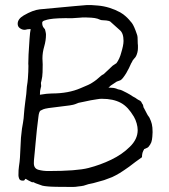

<svg xmlns="http://www.w3.org/2000/svg" viewBox="-20 -729 670 760"><path d="M542 -107 541 -106Q538 -104 516 -88Q504 -79 491 -69Q470 -54 454 -44Q439 -35 424 -28Q409 -22 392 -16Q364 -8 349 -4Q340 -2 330 0Q321 3 311 6Q302 8 290 9Q279 11 268 11Q187 11 170 9Q157 8 148 6Q141 4 134 1Q119 -4 116 -6Q113 -8 111 -8Q109 -7 106 -8Q102 -10 100 -11Q96 -13 92 -15Q83 -20 82 -21Q79 -21 79 -19Q77 -17 76 -15Q74 -14 70 -14Q59 -14 56 -21.5Q53 -29 53 -35Q53 -58 55 -70Q58 -89 59 -105Q60 -126 61 -145Q63 -183 63 -184Q67 -218 67 -220L71 -243Q74 -260 75 -279Q76 -295 80 -326L84 -357Q86 -390 89 -404Q90 -409 90.5 -419.5Q91 -430 92 -445Q93 -475 92 -477Q92 -495 93 -513Q95 -548 97 -576Q99 -604 101 -611V-614Q95 -614 88 -613Q82 -611 77 -611Q67 -611 58 -618Q50 -624 50 -635Q50 -654 74 -668Q110 -689 137 -692Q207 -698 277 -705Q323 -709 324 -709Q335 -710 368 -707Q391 -705 413.5 -698Q436 -691 456 -680Q476 -668 491 -651Q494 -648 496 -645Q499 -642 502 -638Q511 -626 522 -593Q524 -588 524.5 -581.5Q525 -575 525 -567Q525 -556 526 -549Q526 -541 526 -539Q526 -530 524 -522Q520 -506 513 -499Q511 -497 511 -497L508 -493Q507 -492 506 -491Q504 -486 502 -483Q500 -479 499 -478Q496 -471 491 -460.5Q486 -450 480 -440Q474 -430 467 -421Q459 -411 453 -410Q449 -409 442 -406Q436 -402 430 -398Q423 -394 418 -390Q410 -382 409 -382H415Q430 -382 441 -378Q447 -375 451.5 -374.5Q456 -374 463 -371Q475 -365 482 -361.5Q489 -358 494.5 -354.5Q500 -351 506 -347Q518 -341 521 -338Q523 -336 525.5 -335Q528 -334 531 -332Q533 -331 535 -330Q537 -328 539 -326Q541 -323 542 -320Q544 -318 546 -314Q547 -311 547.5 -307Q548 -303 550 -301Q558 -286 562 -278Q565 -272 568 -268.5Q571 -265 573 -260Q578 -250 581 -238Q584 -226 584 -206Q584 -200 583 -188Q582 -175 579 -166Q575 -156 568 -148Q565 -144 551 -139Q550 -139 550 -137Q547 -133 544 -124Q542 -115 542 -108ZM426 -469Q440 -478 441 -479Q447 -487 452 -498Q457 -509 460 -521Q464 -534 466.5 -546Q469 -558 469 -567Q469 -598 454 -610Q421 -639 416 -644Q414 -646 401 -648Q391 -649 386 -649Q380 -649 376 -651Q372 -653 366 -655Q356 -658 341.5 -659Q327 -660 318 -660Q303 -660 296 -659Q274 -657 266 -657Q203 -658 176 -653Q165 -651 160 -649Q147 -646 147 -639Q147 -625 154 -618Q156 -616 158 -613Q159 -610 160 -605Q162 -597 162 -592Q162 -569 155 -545Q148 -521 148 -498Q148 -493 148.5 -485.5Q149 -478 149 -474Q149 -461 148.5 -443Q148 -425 144 -409Q142 -401 142 -401L143 -388Q142 -384 141 -380Q138 -371 138 -354Q167 -359 185 -359Q251 -359 299 -380Q336 -395 344 -401Q362 -412 380 -429L381 -430L383 -431Q384 -432 384 -432L391 -436ZM140 -291Q134 -286 132 -266Q131 -261 126 -216Q123 -188 121 -164.5Q119 -141 118 -132Q117 -118 115.5 -106Q114 -94 114 -83Q114 -62 132 -57Q150 -52 171 -52Q284 -52 330 -64Q377 -76 420.5 -97Q464 -118 494 -148Q525 -178 525 -214Q525 -226 521 -240.5Q517 -255 510 -267Q498 -287 486 -300Q473 -314 458 -322Q443 -330 424.5 -334Q406 -338 382 -338Q375 -338 363.5 -336Q352 -334 339 -332Q326 -329 313 -326.5Q300 -324 291 -322Q288 -321 277 -316.5Q266 -312 214 -306.5Q162 -301 151.5 -296.5Q141 -292 140 -291Z"/></svg>

Font: ToneOZ-Pinyin-Tsuipita-TC
Style: Regular
Weight: 400
Designer: ÂÆ£ÂøóÂáåJeffrey Xuan(jeffreyx@gmail.com, ToneOZ.com) ÈòøÂù§(cjkFonts)
Foundry: ToneOZ
Version: Version 0.24071